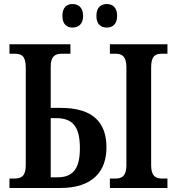

<svg xmlns="http://www.w3.org/2000/svg" viewBox="-20 -934 875 954"><path d="M511 -797C537 -797 562 -812 562 -855C562 -899 537 -914 511 -914C483 -914 459 -899 459 -855C459 -812 483 -797 511 -797ZM340 -797C367 -797 393 -812 393 -855C393 -899 367 -914 340 -914C314 -914 290 -899 290 -855C290 -812 314 -797 340 -797ZM27 0H281C440 0 509 -83 509 -201C509 -322 446 -398 281 -398H232V-604C232 -656 255 -667 288 -667H330V-714H27V-667H53C85 -667 108 -658 108 -599V-114C108 -59 87 -47 52 -47H27ZM526 0H812V-47H784C754 -47 731 -59 731 -112V-600C731 -656 752 -667 784 -667H812V-714H526V-667H555C584 -667 608 -656 608 -601V-112C608 -58 584 -47 555 -47H526ZM232 -53V-347H258C341 -347 377 -306 377 -197C377 -98 344 -53 266 -53Z"/></svg>

Font: Noto Serif Condensed Semi
Style: Regular
Weight: 600
Width: 3
Designer: Monotype Design Team
Foundry: Monotype Imaging Inc.
Version: Version 1.002